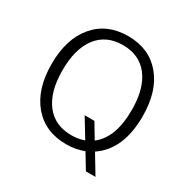

<svg xmlns="http://www.w3.org/2000/svg" viewBox="-182 -886 1106 1133"><g transform="rotate(30 371.5 -320.0)"><path d="M372.1 8.8Q228.5 8.8 145 -89.8Q61.5 -188.5 61.5 -359.4Q61.5 -530.3 145 -628.9Q228.5 -727.5 372.1 -727.5Q515.6 -727.5 598.6 -628.9Q681.6 -530.3 681.6 -359.4Q681.6 -132.8 542 -39.1L619.1 88.9H553.7L492.2 -12.7Q435.5 8.8 372.1 8.8ZM372.1 -52.7Q419.9 -52.7 459 -67.4L381.8 -194.3H448.2L507.8 -94.7Q607.4 -169.9 607.4 -359.4Q607.4 -505.9 545.9 -585.9Q484.4 -666 372.1 -666Q258.8 -666 197.3 -585.9Q135.7 -505.9 135.7 -359.4Q135.7 -212.9 197.3 -132.8Q258.8 -52.7 372.1 -52.7Z"/></g></svg>

Font: Min Sans Light
Style: Regular
Weight: 300
Designer: Jinseong-Kim, NotoSansCJK, Nunito
Foundry: Jinseong-Kim
Version: Version 1.400;Glyphs 3.1.2 (3151)